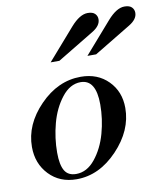

<svg xmlns="http://www.w3.org/2000/svg" viewBox="-85 -825 791 910"><g transform="rotate(-10 310.5 -370.5)"><path d="M213 -12Q265 -12 304.5 -61Q344 -110 363 -178.5Q382 -247 382 -317Q382 -437 308 -437Q257 -437 217.5 -386.5Q178 -336 159.5 -266.5Q141 -197 141 -127Q141 -69 157.5 -40.5Q174 -12 213 -12ZM211 13Q130 13 79 -40.5Q28 -94 28 -174Q28 -282 115.5 -372Q203 -462 313 -462Q394 -462 445 -410.5Q496 -359 496 -280Q496 -172 408 -79.5Q320 13 211 13ZM404 -661 227 -554H185L316 -704Q360 -754 398 -754Q422 -754 433 -743Q444 -732 444 -716Q444 -685 404 -661ZM581 -661 404 -554H362L493 -704Q537 -754 575 -754Q599 -754 610 -743Q621 -732 621 -716Q621 -685 581 -661Z"/></g></svg>

Font: Libre Bodoni
Style: Italic
Weight: 400
Italic angle: -13°
Designer: Pablo Impallari, Rodrigo Fuenzalida
Foundry: Pablo Impallari, Rodrigo Fuenzalida
Version: Version 1.001